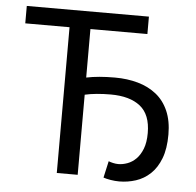

<svg xmlns="http://www.w3.org/2000/svg" viewBox="-49 -706 786 769"><g transform="rotate(5 343.5 -322.0)"><path d="M458 12Q441 12 423 9Q405 6 394 2L409 -65Q416 -62 427 -59.5Q438 -57 448 -57Q466 -57 485 -64Q504 -71 519.5 -86.5Q535 -102 545 -127.5Q555 -153 555 -191Q555 -265 513 -298.5Q471 -332 394 -332Q365 -332 338 -329.5Q311 -327 290 -322V0H206V-586H28V-656H519V-586H290V-391Q314 -396 342.5 -398.5Q371 -401 405 -401Q455 -401 497.5 -389Q540 -377 571.5 -352Q603 -327 620.5 -287Q638 -247 638 -192Q638 -135 623 -96Q608 -57 582.5 -33Q557 -9 524.5 1.5Q492 12 458 12Z"/></g></svg>

Font: Pinyin1712
Style: Regular
Weight: 400
Version: Version 1